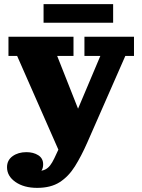

<svg xmlns="http://www.w3.org/2000/svg" viewBox="-20 -705 690 930"><path d="M165 123Q184 123 198 116.5Q212 110 222.5 96.5Q233 83 243 62L318 -98L335 -124L466 -434H389V-527H629V-434H587L403 -15Q374 51 343 100.5Q312 150 269 177.5Q226 205 160 205ZM298 100 63 -434H21V-527H336V-434H257L380 -123ZM108 32Q142 32 165.5 47Q189 62 189 91Q189 122 166 134.5Q143 147 113 147L106 109Q117 116 131.5 119.5Q146 123 165 123L160 205Q96 205 55 176.5Q14 148 14 105Q14 71 41 51.5Q68 32 108 32ZM191 -595V-685H528V-595Z"/></svg>

Font: Montagu Slab 24pt
Style: Bold
Weight: 700
Designer: Florian Karsten
Foundry: Florian Karsten
Version: Version 1.000